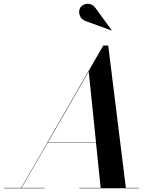

<svg xmlns="http://www.w3.org/2000/svg" viewBox="-66 -1009 834 1029"><path d="M393.5 -896 532 -845.5 533 -846.5 445 -967C419.5 -1000.5 378.5 -990.5 364.5 -968.5C349.5 -944 361.5 -905.5 393.5 -896ZM-46 -2V0H174V-2H49.5L189 -244H448.5L473.5 -2H359V0H679V-2H608.5L514 -765H487.5L47.5 -2ZM409.5 -625.5 448.5 -246H190.5Z"/></svg>

Font: Bodoni* 96pt Medium
Style: Italic
Weight: 500
Italic angle: -13°
Version: Version 2.3